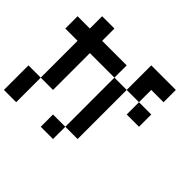

<svg xmlns="http://www.w3.org/2000/svg" viewBox="-191 -1129 1382 1382"><g transform="rotate(45 500.0 -437.5)"><path d="M0 -250H125V0H0ZM0 -625V-750H125V-875H250V-750H500V-625H250V-250H125V-625ZM500 -125V0H375V-125ZM500 -625H625V-125H500ZM750 -625H625V-875H875V-750H750ZM750 -500V-625H875V-500Z"/></g></svg>

Font: GalmuriMono7 Regular
Style: Regular
Weight: 400
Designer: Lee Minseo (quiple)
Version: Version 2.399;hotconv 1.1.1;makeotfexe 2.6.0 DEVELOPMENT